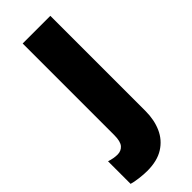

<svg xmlns="http://www.w3.org/2000/svg" viewBox="-304 -584 854 854"><g transform="rotate(-45 123.5 -156.5)"><path d="M49 240Q28 240 0 236.5Q-28 233 -44 228V86Q-16 95 7 95Q30 95 44 79Q58 63 58 23V-553H232V45Q232 101 212.5 145Q193 189 152.5 214.5Q112 240 49 240Z"/></g></svg>

Font: Noto Sans Oriya Cond Blk
Style: Regular
Weight: 900
Width: 3
Designer: Amélie Bonet and Sol Matas
Foundry: Google LLC
Version: Version 2.006; ttfautohint (v1.8.4.7-5d5b)